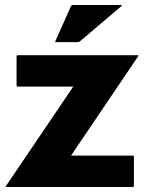

<svg xmlns="http://www.w3.org/2000/svg" viewBox="-20 -745 572 765"><path d="M4.5 -5 272 -400H51Q46 -400 46 -405V-520Q46 -525 51 -525H528.5Q533.5 -525 530 -520L263 -125H508.5Q513.5 -125 513.5 -120V-5Q513.5 0 508.5 0H6Q1 0 4.5 -5ZM203 -577Q198 -577 201 -582L262.5 -720Q265.5 -725 270.5 -725H463Q468 -725 463 -720L300.5 -582Q295.5 -577 290.5 -577Z"/></svg>

Font: MFEK Sans
Style: Bold
Weight: 700
Designer: Owen Earl
Foundry: indestructible type*
Version: Version 0.001; ttfautohint (v1.8.4.7-5d5b)